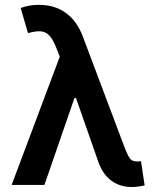

<svg xmlns="http://www.w3.org/2000/svg" viewBox="-20 -757 640 786"><path d="M518.8 8.5Q472.3 8.5 437.5 -16.2Q402.7 -40.8 384.2 -89.8L279.1 -389.9L230.8 -509.2L210.2 -561.8Q197.1 -594.5 183.1 -610.4Q169 -626.4 148.3 -628.6Q127.5 -630.7 94.5 -621.4L64.6 -724.4Q79.2 -729.8 97.8 -733.5Q116.5 -737.2 138.8 -737.2Q203.8 -737.2 249.5 -704.2Q295.1 -671.2 319.2 -607.2L492.2 -147.7Q502.1 -122.5 511.2 -109.2Q520.2 -95.9 540.5 -95.9Q544.4 -95.9 549.2 -96.4Q554 -96.9 557.2 -97.3L572.1 1.8Q562.1 4.6 547.1 6.6Q532 8.5 518.8 8.5ZM27.7 0 243.3 -574.6 317.5 -355.8H284.8L161.9 0Z"/></svg>

Font: InterMG SemiBold
Style: Regular
Weight: 600
Designer: Rasmus Andersson
Foundry: rsms
Version: Version 3.019;December 26, 2023;FontCreator 15.0.0.2955 64-b